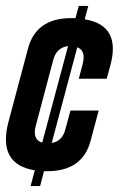

<svg xmlns="http://www.w3.org/2000/svg" viewBox="-57 -566 439 646"><path d="M228 -501Q353 -481 313 -341L302 -301H208L221 -350Q233 -395 203 -407L117 -85Q153 -91 163 -131L180 -194H275L248 -93Q221 10 102 10H91L78 60H46L60 7Q-65 -13 -29 -154L37 -402Q64 -505 182 -505H197L208 -546H240ZM64 -145Q50 -97 85 -86L172 -411Q133 -406 122 -364Z"/></svg>

Font: Air America
Style: Regular
Weight: 400
Designer: William G. Sherman
Foundry: Aaron Bell – Saja Typeworks
Version: Version 1.100;PS 001.100;hotconv 1.0.88;makeotf.lib2.5.64775